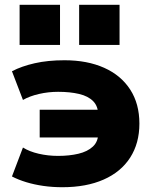

<svg xmlns="http://www.w3.org/2000/svg" viewBox="-20 -772 659 803"><path d="M241 11Q199 11 161 5.5Q123 0 90 -10Q57 -20 30 -34L76 -155Q103 -138 142 -129Q181 -120 223 -120Q270 -120 308 -129Q346 -138 368.5 -159Q391 -180 391 -216L398 -197H146V-313H398L391 -289Q391 -327 370 -348.5Q349 -370 311 -379Q273 -388 223 -388Q182 -388 143 -379Q104 -370 76 -354L30 -474Q70 -495 125 -507.5Q180 -520 250 -520Q345 -520 415.5 -488.5Q486 -457 524.5 -397.5Q563 -338 563 -255Q563 -173 524.5 -113Q486 -53 413.5 -21Q341 11 241 11ZM311 -584V-752H480V-584ZM62 -584V-752H231V-584Z"/></svg>

Font: Nunito Sans 6pt Black
Style: Regular
Weight: 900
Version: Version 3.101;gftools[0.9.27]